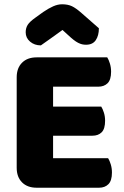

<svg xmlns="http://www.w3.org/2000/svg" viewBox="-20 -874 581 897"><path d="M58 -513Q58 -556 83 -581Q108 -606 151 -606H481Q488 -595 493.5 -577Q499 -559 499 -539Q499 -501 482.5 -485Q466 -469 439 -469H228V-376H453Q460 -365 465.5 -347.5Q471 -330 471 -310Q471 -272 455 -256Q439 -240 412 -240H228V-135H485Q492 -124 497.5 -106Q503 -88 503 -68Q503 -30 486.5 -13.5Q470 3 443 3H151Q108 3 83 -22Q58 -47 58 -90ZM272 -734Q241 -711 217 -694.5Q193 -678 171 -662Q141 -662 120.5 -679.5Q100 -697 100 -723Q100 -743 109.5 -758Q119 -773 146 -792L182 -818Q207 -835 228.5 -844.5Q250 -854 270 -854Q297 -854 316 -845Q335 -836 361 -813L442 -742Q442 -708 427.5 -686.5Q413 -665 382 -665Q372 -665 363.5 -667Q355 -669 345 -674Q335 -679 323 -688.5Q311 -698 295 -713Z"/></svg>

Font: Baloo Tammudu
Style: Regular
Weight: 400
Designer: Omkar Shende and Ek Type
Foundry: Ek Type
Version: Version 1.007;PS 1.000;hotconv 1.0.88;makeotf.lib2.5.647800